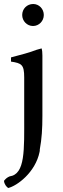

<svg xmlns="http://www.w3.org/2000/svg" viewBox="-25 -699 317 960"><path d="M140 -569C170 -569 194 -594 194 -624C194 -655 170 -679 141 -679C110 -679 86 -655 86 -624C86 -594 110 -569 140 -569ZM30 -391C83 -383 96 -376 96 -312V-119C96 50 102 172 23 183C11 188 4 194 -5 205C-4 222 8 236 16 241C59 231 152 164 173 60C174 57 174 53 174 48C184 -6 187 -56 187 -120V-421C187 -436 186 -447 183 -457L158 -450C122 -436 83 -426 30 -412Z"/></svg>

Font: Sibila
Style: Regular
Weight: 400
Designer: Stefan Peev
Foundry: Context Ltd
Version: Version 1.000